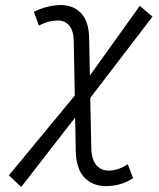

<svg xmlns="http://www.w3.org/2000/svg" viewBox="-20 -723 626 756"><path d="M63.5 13.2 15.1 -32.7 274.4 -346.7 270.5 -559.1Q270 -601.1 253.2 -621.6Q236.3 -642.1 209 -642.1Q169.9 -642.1 133.3 -622.1L113.3 -676.8Q144.5 -691.4 171.1 -697.3Q197.8 -703.1 219.7 -703.1Q269 -703.1 299.6 -670.7Q330.1 -638.2 331.1 -571.8L334 -425.8L530.3 -699.7L580.6 -657.7L335.4 -337.4L339.4 -140.6Q340.3 -95.7 358.9 -73.5Q377.4 -51.3 408.7 -51.3Q445.8 -51.3 482.9 -76.7L504.4 -21.5Q477.5 -4.4 451.2 2.7Q424.8 9.8 397.9 9.8Q344.2 9.8 312 -24.4Q279.8 -58.6 278.3 -127.9L275.9 -260.3Z"/></svg>

Font: Cascadia Code Light
Style: Italic
Weight: 300
Italic angle: -10°
Monospace: yes
Designer: Aaron Bell
Foundry: Saja Typeworks
Version: Version 2404.023; ttfautohint (v1.8.4)